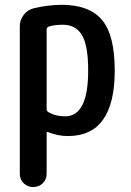

<svg xmlns="http://www.w3.org/2000/svg" viewBox="-20 -550 540 790"><path d="M171.9 -427.7V-101.6Q171.9 -93.8 177.7 -89.8Q207 -71.3 248 -71.3Q342.8 -71.3 342.8 -259.8Q342.8 -362.3 317.4 -405.3Q292 -448.2 238.3 -448.2Q204.1 -448.2 179.7 -440.4Q171.9 -436.5 171.9 -427.7ZM61.5 165V-441.4Q61.5 -467.8 77.1 -488.3Q92.8 -508.8 117.2 -515.6Q172.9 -529.3 232.4 -530.3Q347.7 -530.3 399.9 -467.8Q452.1 -405.3 452.1 -259.8Q452.1 9.8 259.8 9.8Q217.8 9.8 179.7 -5.9Q171.9 -9.8 171.9 -2V165Q171.9 188.5 155.8 204.1Q139.6 219.7 116.7 219.7Q93.8 219.7 77.6 204.1Q61.5 188.5 61.5 165Z"/></svg>

Font: Rounded Mgen+ 1mn medium
Style: Regular
Weight: 500
Designer: [Source Han Sans]
Ryoko NISHIZUKA  (kana & ideographs); Paul D. Hunt (Latin, Greek & Cyrillic); Wenlong ZHANG  (bopomofo
Version: Version 1.059.20150602